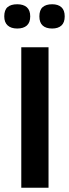

<svg xmlns="http://www.w3.org/2000/svg" viewBox="-22 -882 326 902"><path d="M78 0V-660H206V0ZM223 -748Q194 -748 178.5 -762Q163 -776 163 -805Q163 -835 178.5 -848.5Q194 -862 223 -862Q251 -862 266.5 -848Q282 -834 282 -805Q282 -776 266.5 -762Q251 -748 223 -748ZM59 -748Q30 -748 14 -762.5Q-2 -777 -2 -805Q-2 -835 13.5 -848.5Q29 -862 59 -862Q88 -862 104 -848Q120 -834 120 -805Q120 -776 104 -762Q88 -748 59 -748Z"/></svg>

Font: Bricolage Grotesque 96pt ExtraBold SemiBold
Style: Regular
Weight: 600
Version: Version 1.001;gftools[0.9.33.dev8+g029e19f]